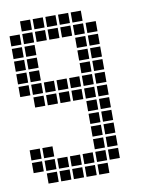

<svg xmlns="http://www.w3.org/2000/svg" viewBox="-76 -698 551 746"><g transform="rotate(-10 200.0 -325.0)"><path d="M5 -595V-555H45V-595ZM5 -545V-505H45V-545ZM5 -495V-455H45V-495ZM5 -445V-405H45V-445ZM5 -395V-355H45V-395ZM55 -645V-605H95V-645ZM55 -595V-555H95V-595ZM55 -545V-505H95V-545ZM55 -495V-455H95V-495ZM55 -445V-405H95V-445ZM55 -395V-355H95V-395ZM55 -345V-305H95V-345ZM5 -145V-105H45V-145ZM5 -95V-55H45V-95ZM55 -95V-55H95V-95ZM55 -145V-105H95V-145ZM55 -45V-5H95V-45ZM105 -45V-5H145V-45ZM155 -45V-5H195V-45ZM205 -45V-5H245V-45ZM255 -45V-5H295V-45ZM105 -95V-55H145V-95ZM155 -95V-55H195V-95ZM205 -95V-55H245V-95ZM255 -95V-55H295V-95ZM305 -95V-55H345V-95ZM255 -145V-105H295V-145ZM255 -195V-155H295V-195ZM255 -245V-205H295V-245ZM255 -295V-255H295V-295ZM255 -345V-305H295V-345ZM255 -395V-355H295V-395ZM255 -445V-405H295V-445ZM255 -495V-455H295V-495ZM255 -545V-505H295V-545ZM255 -595V-555H295V-595ZM255 -645V-605H295V-645ZM205 -645V-605H245V-645ZM155 -645V-605H195V-645ZM105 -645V-605H145V-645ZM105 -595V-555H145V-595ZM155 -595V-555H195V-595ZM205 -595V-555H245V-595ZM105 -395V-355H145V-395ZM155 -395V-355H195V-395ZM205 -395V-355H245V-395ZM205 -345V-305H245V-345ZM155 -345V-305H195V-345ZM105 -345V-305H145V-345ZM305 -595V-555H345V-595ZM305 -545V-505H345V-545ZM305 -495V-455H345V-495ZM305 -445V-405H345V-445ZM305 -395V-355H345V-395ZM305 -345V-305H345V-345ZM305 -295V-255H345V-295ZM305 -245V-205H345V-245ZM305 -195V-155H345V-195ZM305 -145V-105H345V-145Z"/></g></svg>

Font: Nose Transport 13 Square
Style: Regular
Weight: 400
Designer: Nico Rohrbach
Foundry: Nose
Version: Version 1.400;Glyphs 3.2.3 (3260)